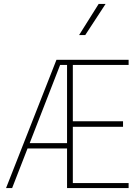

<svg xmlns="http://www.w3.org/2000/svg" viewBox="-20 -953 712 973"><path d="M480 -933.1H515.1L412.1 -775.4H380.9ZM266.1 -649.9H631.8V-624H349.1V-338.4H603.5V-310.5H349.1V-25.4H631.8V0H319.8V-200.7H119.6L41.5 0H10.7ZM319.8 -624H284.7L130.4 -227.5H319.8Z"/></svg>

Font: Estedad-FD Thin
Style: Regular
Weight: 100
Designer: Amin Abedi
Version: Version 7.3